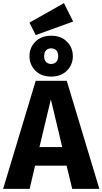

<svg xmlns="http://www.w3.org/2000/svg" viewBox="-33 -1211 657 1231"><path d="M394 -149H192L157 0H-13L196 -693H395L604 0H430ZM366 -268 293 -574 220 -268ZM434 -851Q434 -796 396 -758Q358 -720 295 -720Q232 -720 194 -758Q156 -796 156 -851Q156 -906 194 -944Q232 -982 295 -982Q358 -982 396 -944Q434 -906 434 -851ZM250 -851Q250 -827 262 -814Q274 -801 295 -801Q315 -801 327.5 -814Q340 -827 340 -851Q340 -875 328 -888Q316 -901 295 -901Q274 -901 262 -888Q250 -875 250 -851ZM436 -1073 196 -986 156 -1066 377 -1191Z"/></svg>

Font: FiraGOUPP
Style: Bold
Weight: 700
Designer: bBox Type
Foundry: bBox Type GmbH
Version: Version 1.001